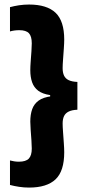

<svg xmlns="http://www.w3.org/2000/svg" viewBox="-20 -698 388 846"><path d="M24 -666.5Q42.5 -671.5 64 -674.8Q85.5 -678 108 -678Q186.5 -678 224.8 -641.8Q263 -605.5 263 -523.5Q263 -508 261.2 -483.5Q259.5 -459 257.8 -435.5Q256 -412 256 -397.5Q256 -378 262.2 -364.8Q268.5 -351.5 282.8 -344.8Q297 -338 321 -337V-214.5Q297 -213.5 282.8 -206.5Q268.5 -199.5 262.2 -186.5Q256 -173.5 256 -154Q256 -140 257.8 -116Q259.5 -92 261.2 -67.8Q263 -43.5 263 -27Q263 56 224.8 92.2Q186.5 128.5 108 128.5Q85.5 128.5 64.2 125.2Q43 122 24 117V9Q32.5 11 42.2 12.8Q52 14.5 63 14.5Q94 14.5 107 0.8Q120 -13 120 -43.5Q120 -57 118.5 -79.2Q117 -101.5 115.2 -124.5Q113.5 -147.5 113.5 -162Q113.5 -193.5 121.8 -216.8Q130 -240 150.2 -254.8Q170.5 -269.5 207 -274L201 -270V-279Q167.5 -284 148.5 -298.2Q129.5 -312.5 121.5 -335.5Q113.5 -358.5 113.5 -389Q113.5 -404 115.2 -426.8Q117 -449.5 118.5 -472Q120 -494.5 120 -507Q120 -538 107.5 -551.5Q95 -565 65 -565Q53 -565 42.8 -563.5Q32.5 -562 24 -559.5Z"/></svg>

Font: Anek Tamil
Style: Bold
Weight: 700
Designer: Aadarsh Rajan (Tamil), Yesha Goshar (Latin)
Foundry: Ek Type
Version: Version 1.003